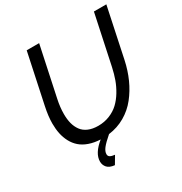

<svg xmlns="http://www.w3.org/2000/svg" viewBox="-203 -861 1142 1202"><g transform="rotate(-30 368.5 -260.5)"><path d="M647 -710H736.8L661.1 -351.1Q646.5 -282.7 620.1 -224.1Q593.8 -165.5 555.4 -117.2Q517.1 -68.8 463.4 -37.6Q409.7 -6.3 345.2 2Q303.2 38.1 285.6 60.8Q268.1 83.5 268.1 103Q268.1 117.2 279.3 123.8Q290.5 130.4 313 132.8L279.8 189Q242.2 185.1 226.1 166.5Q210 147.9 210 123Q210 64 283.2 4.9Q237.8 2.9 201.4 -10Q165 -22.9 140.9 -44.2Q116.7 -65.4 100.8 -95.2Q85 -125 77.9 -158.7Q70.8 -192.4 70.8 -231.9Q70.8 -285.2 85 -351.1L161.1 -710H251L174.8 -351.1Q163.1 -296.9 163.1 -247.1Q163.1 -209.5 170.9 -179.4Q178.7 -149.4 195.8 -125.7Q212.9 -102.1 242.9 -89.1Q272.9 -76.2 314 -76.2Q358.4 -76.2 396.7 -91.8Q435.1 -107.4 462.6 -133.3Q490.2 -159.2 512.2 -195.6Q534.2 -231.9 547.9 -270Q561.5 -308.1 570.8 -351.1Z"/></g></svg>

Font: Rawline Medium
Style: Italic
Weight: 500
Italic angle: -12°
Designer: Matt McInerney, Pablo Impallari, Rodrigo Fuenzalida
Foundry: Matt McInerney, Pablo Impallari, Rodrigo Fuenzalida
Version: Version 4.020;PS 004.020;hotconv 1.0.88;makeotf.lib2.5.64775